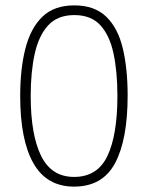

<svg xmlns="http://www.w3.org/2000/svg" viewBox="-20 -774 551 713"><path d="M454 -419Q454 -256 407.5 -168.5Q361 -81 255 -81Q154 -81 104.5 -167Q55 -253 55 -418Q55 -519 74.5 -594.5Q94 -670 137.5 -712Q181 -754 256 -754Q331 -754 374.5 -712Q418 -670 436 -594.5Q454 -519 454 -419ZM94 -418Q94 -274 132.5 -195.5Q171 -117 255 -117Q342 -117 379 -195Q416 -273 416 -418Q416 -508 401.5 -575.5Q387 -643 352.5 -680.5Q318 -718 256 -718Q194 -718 159 -680Q124 -642 109 -574.5Q94 -507 94 -418Z"/></svg>

Font: Noto Sans Telugu UI SemiCondensed ExtraLight
Style: Regular
Weight: 200
Width: 4
Designer: Jelle Bosma - Monotype Design Team
Foundry: Monotype Imaging Inc.
Version: Version 2.005; ttfautohint (v1.8.4.7-5d5b)